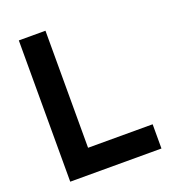

<svg xmlns="http://www.w3.org/2000/svg" viewBox="-129 -797 800 894"><g transform="rotate(-20 271.0 -350.0)"><path d="M66 0V-700H198V-120H518V0Z"/></g></svg>

Font: Space Grotesk
Style: Bold
Weight: 700
Designer: Florian Karsten
Foundry: Florian Karsten
Version: Version 2.000